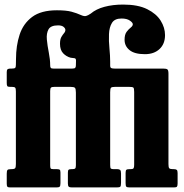

<svg xmlns="http://www.w3.org/2000/svg" viewBox="-20 -820 807 840"><path d="M9.5 -16.5V-60Q9.5 -72 12.5 -76Q15.5 -80 28 -80H29Q43.5 -80 46.5 -84.5Q49.5 -89 49.5 -103V-420Q49.5 -432.5 46.5 -436.2Q43.5 -440 31.5 -440H23.5Q14 -440 11.8 -443.5Q9.5 -447 9.5 -457V-505Q9.5 -514.5 13.5 -517.2Q17.5 -520 26 -520H32.5Q43 -520 46.2 -523Q49.5 -526 49.5 -536.5L50 -562Q50 -620 65.8 -668.2Q81.5 -716.5 120.5 -745.8Q159.5 -775 229 -775Q269.5 -775 292.8 -768.8Q316 -762.5 334.5 -754Q348 -748 356.2 -750Q364.5 -752 377 -760.5Q400.5 -780.5 437 -790.2Q473.5 -800 519 -800Q583.5 -800 623.8 -780Q664 -760 683 -729.5Q702 -699 702 -666.5Q702 -628 678 -605.5Q654 -583 614 -583Q568.5 -583 546.8 -600.8Q525 -618.5 525 -646Q525 -669 534 -680.8Q543 -692.5 552 -699.5Q561 -706.5 561 -714Q561 -721 548 -730Q535 -739 511.5 -739Q481.5 -739 469.8 -719.8Q458 -700.5 456.8 -670.8Q455.5 -641 458.8 -608.5Q462 -576 462 -550V-533.5Q462 -524 467 -522Q472 -520 481 -520H693.5Q708 -520 712.5 -516.2Q717 -512.5 717 -497.5V-102Q717 -88.5 720.2 -84.2Q723.5 -80 736 -80H740.5Q749 -80 753 -77Q757 -74 757 -63V-17.5Q757 -7 754.2 -3.5Q751.5 0 741 0H546.5Q535 0 532.2 -3.8Q529.5 -7.5 529.5 -19.5V-63.5Q529.5 -74 532.8 -77Q536 -80 547 -80H552.5Q561.5 -80 564.2 -83.8Q567 -87.5 567 -98.5V-418Q567 -434 563.2 -437Q559.5 -440 543.5 -440H484Q469 -440 465.5 -436Q462 -432 462 -416.5V-98Q462 -85 465.2 -82.5Q468.5 -80 477 -80H493Q501.5 -80 505.5 -76.5Q509.5 -73 509.5 -61V-20Q509.5 -6.5 506.2 -3.2Q503 0 490.5 0H295Q284.5 0 280.8 -3.2Q277 -6.5 277 -17.5V-64.5Q277 -74.5 280 -77.2Q283 -80 292 -80H296Q306 -80 309 -83.2Q312 -86.5 312 -97V-415Q312 -431.5 307.8 -435.8Q303.5 -440 287.5 -440H219.5Q207.5 -440 203.5 -437Q199.5 -434 199.5 -421.5V-96.5Q199.5 -86 201.8 -83Q204 -80 214 -80H228Q236.5 -80 240.5 -78Q244.5 -76 244.5 -65.5V-18.5Q244.5 -7 241.2 -3.5Q238 0 227.5 0H25Q15 0 12.2 -3.2Q9.5 -6.5 9.5 -16.5ZM213.5 -520H296.5Q306 -520 309 -523.2Q312 -526.5 312 -534.5L312.5 -555.5Q312.5 -565 304.8 -565.5Q297 -566 289 -567.5Q270 -572.5 256.2 -587Q242.5 -601.5 242.5 -628.5Q242.5 -648 248.5 -658.2Q254.5 -668.5 260.2 -675Q266 -681.5 266 -689Q266 -696 258 -702.5Q250 -709 234 -709Q202 -709 192.2 -691.5Q182.5 -674 185 -647Q187.5 -620 193.5 -590Q199.5 -560 199.5 -535Q199.5 -526 202.2 -523Q205 -520 213.5 -520Z"/></svg>

Font: Besley* Condensed
Style: Bold
Weight: 700
Width: 3
Designer: Owen Earl
Foundry: indestructible type*
Version: Version 3.000; ttfautohint (v1.8.3)